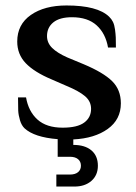

<svg xmlns="http://www.w3.org/2000/svg" viewBox="-20 -500 499 702"><path d="M421.9 -122.1Q421.9 -63 374 -28.6Q326.2 5.9 248 9.8V29.8Q290.5 29.8 314.2 49.8Q337.9 69.8 337.9 106Q337.9 140.6 314.2 161.4Q290.5 182.1 252 182.1H186V138.2H235.8Q254.9 138.2 265.4 129.4Q275.9 120.6 275.9 106Q275.9 90.8 265.4 82Q254.9 73.2 235.8 73.2H190.9V8.8Q105.5 2 69.8 -30.8Q58.6 -41.5 53 -60.5Q47.4 -79.6 46.6 -95.5Q45.9 -111.3 45.9 -144H75.2Q84 -92.8 116.9 -63Q149.9 -33.2 209 -33.2Q262.7 -33.2 287.8 -51.8Q313 -70.3 313 -102.1Q313 -129.4 291 -148.2Q269 -167 223.1 -186L168 -210Q105.5 -236.3 74.2 -268.8Q43 -301.3 43 -348.1Q43 -410.6 92.8 -445.3Q142.6 -480 223.1 -480Q336.4 -480 378.9 -439Q387.7 -430.7 393.1 -419.7Q398.4 -408.7 400.6 -391.8Q402.8 -375 403.3 -362.8Q403.8 -350.6 403.8 -326.2H375Q366.2 -377.4 333.5 -407.2Q300.8 -437 243.2 -437Q198.2 -437 175 -418.2Q151.9 -399.4 151.9 -368.2Q151.9 -343.3 170.7 -324.7Q189.5 -306.2 226.1 -290L286.1 -265.1Q357.9 -234.9 389.9 -203.4Q421.9 -171.9 421.9 -122.1Z"/></svg>

Font: El Messiri SemiBold
Style: Regular
Weight: 600
Designer: Mohamed Gaber
Foundry: Kief Type Foundry
Version: Version 2.007;PS 002.007;hotconv 1.0.88;makeotf.lib2.5.64775